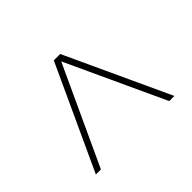

<svg xmlns="http://www.w3.org/2000/svg" viewBox="-103 -771 765 765"><g transform="rotate(45 280.0 -388.0)"><path d="M60 -376.5V-405.5L500 -609V-580ZM500 -166.5 60 -369.5V-398.5L500 -195Z"/></g></svg>

Font: Bodoni Moda SC 9pt SemiBold
Style: Regular
Weight: 600
Designer: Owen Earl
Foundry: indestructible type
Version: Version 2.005